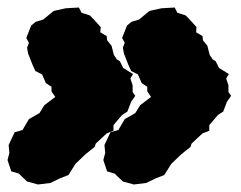

<svg xmlns="http://www.w3.org/2000/svg" viewBox="-40 -510 642 511"><path d="M285 -204 262 -177V-162L244 -155L215 -128L212 -119L187 -99L161 -74L142 -44L121 -36L94 -23L61 -19L32 -27L10 -48L-10 -54L-20 -84L-15 -103L-17 -124L-1 -158L20 -164L37 -193L65 -209L78 -230L107 -252L97 -267V-279L82 -289L72 -312L54 -321L46 -339L35 -367L32 -383L37 -396L30 -409L43 -442L55 -452L75 -458L103 -481L135 -488L170 -490L177 -476L199 -469L208 -460L228 -438L227 -424L244 -414L245 -403L257 -388L263 -364L271 -352L279 -347L288 -329L314 -313L307 -301L313 -283V-265L320 -255L309 -239L299 -213ZM540 -204 517 -177V-162L499 -155L470 -128L467 -119L442 -99L416 -74L397 -44L376 -36L349 -23L316 -19L287 -27L265 -48L245 -54L235 -84L240 -103L238 -124L254 -158L275 -164L292 -193L320 -209L333 -230L362 -252L352 -267V-279L337 -289L327 -312L309 -321L301 -339L290 -367L287 -383L292 -396L285 -409L298 -442L310 -452L330 -458L358 -481L390 -488L425 -490L432 -476L454 -469L463 -460L483 -438L482 -424L499 -414L500 -403L512 -388L518 -364L526 -352L534 -347L543 -329L569 -313L562 -301L568 -283V-265L575 -255L564 -239L554 -213Z"/></svg>

Font: Winky Rough Black
Style: Italic
Weight: 900
Italic angle: -8.97852°
Designer: Simon Atzbach
Foundry: typofactur
Version: Version 1.206; ttfautohint (v1.8.4.7-5d5b)